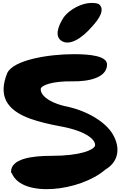

<svg xmlns="http://www.w3.org/2000/svg" viewBox="-20 -1220 875 1322"><path d="M29 -715C-30 -566 17 -464 190 -402C247 -382 315 -365 397 -350C588 -315 642 -250 634 -216C625 -188 535 -147 334 -147C197 -147 55 -127 56 -36C56 -32 58 -29 62 -26C133 144 531 98 705 -52C809 -113 808 -222 746 -312C689 -391 570 -462 419 -491C284 -526 255 -584 261 -611C268 -631 333 -662 480 -660C589 -658 717 -684 717 -776C717 -836 595 -847 489 -847C313 -847 69 -807 29 -715ZM420 -1103C376 -1035 356 -967 406 -937C461 -905 542 -954 613 -1036C664 -1091 706 -1156 660 -1192C646 -1198 629 -1200 612 -1200C542 -1200 461 -1156 420 -1103Z"/></svg>

Font: Venom Sans
Style: Bd
Weight: 700
Version: Version 1.001